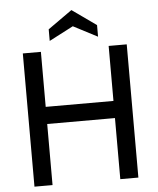

<svg xmlns="http://www.w3.org/2000/svg" viewBox="-60 -955 825 1005"><g transform="rotate(-5 353.0 -452.0)"><path d="M80 0V-700H175V-411H531V-700H626V0H531V-321H175V0ZM226 -753V-814L353 -904L480 -814V-753L353 -819Z"/></g></svg>

Font: Cabin Resolve
Style: Regular-Resolve
Weight: 400
Designer: Pablo Impallari
Foundry: Pablo Impallari. http://www.impallari.com Igino Marini. http://www.ikern.com
Version: Version 3.001